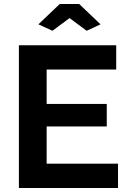

<svg xmlns="http://www.w3.org/2000/svg" viewBox="-20 -935 641 955"><path d="M171 -814 277 -915H374L480 -814L411 -782L326 -845L241 -782ZM567 -121V0H74V-710H558V-589H212V-418H511V-306H212V-121Z"/></svg>

Font: Oxford Sans
Style: Bold
Weight: 700
Designer: Matt McInerney, Pablo Impallari, Rodrigo Fuenzalida
Foundry: Matt McInerney, Pablo Impallari, Rodrigo Fuenzalida
Version: Version 3.000g; ttfautohint (v1.5) -l 8 -r 28 -G 28 -x 14 -D